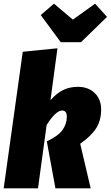

<svg xmlns="http://www.w3.org/2000/svg" viewBox="-33 -1026 603 1046"><path d="M242 -480Q275 -518 311 -535.5Q347 -553 391 -553Q448 -553 483 -519Q518 -485 518 -430Q518 -370 491 -327.5Q464 -285 404 -243L461 0H269L222 -256Q284 -285 307.5 -318Q331 -351 331 -390Q331 -407 324.5 -415.5Q318 -424 306 -424Q271 -424 221 -345L174 0H-13L91 -744L280 -763ZM485 -1006 550 -934 408 -796H298L189 -944L261 -1006L364 -919Z"/></svg>

Font: Fira Sans Extra Condensed Black
Style: Italic
Weight: 900
Width: 3
Italic angle: -8°
Designer: Carrois Corporate & Edenspiekermann AG
Foundry: Carrois Corporate GbR & Edenspiekermann AG
Version: Version 4.203